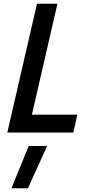

<svg xmlns="http://www.w3.org/2000/svg" viewBox="-20 -706 467 1023"><path d="M129 297H41L133 72H231ZM371 0H19L177 -686H286L150 -95H392Z"/></svg>

Font: Storia Sans SemiBold
Style: Italic
Weight: 600
Italic angle: -13°
Designer: Campivisivi
Foundry: Accademia di Belle Arti di Urbino and students of MA course of Visual design
Version: Version 60.001;May 25, 2020;FontCreator 12.0.0.2522 64-bit